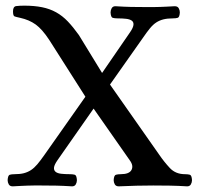

<svg xmlns="http://www.w3.org/2000/svg" viewBox="-20 -656 699 679"><path d="M543 -109Q560 -84 580.5 -62Q601 -40 634 -40Q645 -40 651.5 -38Q658 -36 659 -19Q659 -11 655 -4Q651 3 642 3Q610 1 581 0.5Q552 0 522 0Q464 0 400 3Q390 3 386 -4Q382 -11 382 -19Q383 -36 390 -38Q397 -40 407 -40Q437 -40 445 -55Q453 -70 439 -89L311 -272L183 -89Q172 -73 171 -63.5Q170 -54 176.5 -48.5Q183 -43 196.5 -41.5Q210 -40 227 -40Q238 -40 244.5 -38Q251 -36 252 -19Q252 -11 248 -4Q244 3 235 3Q203 1 179.5 0.5Q156 0 126 0Q111 0 99.5 0Q88 0 76.5 0.5Q65 1 53 1.5Q41 2 25 3Q15 3 11 -4Q7 -11 7 -19Q8 -36 14.5 -38Q21 -40 32 -40Q51 -40 64.5 -43.5Q78 -47 89.5 -54.5Q101 -62 112 -75Q123 -88 137 -108L282 -314L154 -515Q129 -553 106 -569.5Q83 -586 51 -593Q37 -596 31.5 -598Q26 -600 26 -616Q26 -633 37.5 -634.5Q49 -636 66 -636Q101 -636 128.5 -630.5Q156 -625 178.5 -612.5Q201 -600 220 -580Q239 -560 259 -532L341 -398L440 -542Q451 -558 452 -568Q453 -578 446 -583Q439 -588 426 -589.5Q413 -591 396 -591Q385 -591 378.5 -593Q372 -595 371 -612Q371 -620 375 -627Q379 -634 388 -634Q420 -632 443.5 -631.5Q467 -631 497 -631Q512 -631 523.5 -631Q535 -631 546.5 -631.5Q558 -632 570 -632.5Q582 -633 598 -634Q608 -634 612 -627Q616 -620 616 -612Q615 -595 608.5 -593Q602 -591 591 -591Q572 -591 558 -587.5Q544 -584 532.5 -576.5Q521 -569 510 -555.5Q499 -542 486 -523L369 -357L543 -109Z"/></svg>

Font: Alice
Style: Regular
Weight: 400
Designer: Cyreal (www.cyreal.org)
Foundry: Cyreal (www.cyreal.org)
Version: Version 1.010